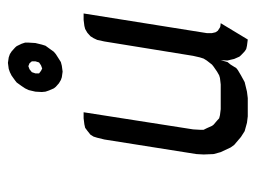

<svg xmlns="http://www.w3.org/2000/svg" viewBox="-100 -542 642 482"><g transform="rotate(-90 221.0 -301.0)"><path d="M74.2 -110.8 75.2 -128.9 111.8 -359.9 116.2 -377.9 119.1 -387.2 124 -395 133.8 -402.8 141.1 -408.2 149.9 -410.2 165 -412.1H180.2L137.2 -137.2L136.2 -120.1V-110.8L140.1 -103L146 -89.8L148.9 -85.9L159.2 -77.1L165 -71.8L172.9 -69.8L188 -67.9H250L266.1 -69.8L272.9 -71.8L282.2 -77.1L294.9 -85.9L299.8 -89.8L310.1 -103L314.9 -110.8L317.9 -120.1L321.8 -137.2L357.9 -359.9L361.8 -377.9L366.2 -387.2L371.1 -395L379.9 -402.8L389.2 -408.2L397 -410.2L412.1 -412.1H428.2L378.9 -103V-94.2V-89.8L380.9 -81.1L384.8 -75.2L393.1 -69.8L396 -68.8L403.8 -67.9L362.8 0L347.2 -2L338.9 -3.9L333 -7.8L323.2 -17.1L319.8 -21L314 -34.2L312 -43L310.1 -50.8L311 -67.9L306.2 -50.8L299.8 -43L291 -28.8L286.1 -24.9L272.9 -17.1L255.9 -7.8L231.9 -2L215.8 0H169.9L153.8 -2L132.8 -7.8L118.2 -17.1L98.1 -34.2L91.8 -43L80.1 -67.9L75.2 -85.9ZM231 -517.1 231.9 -533.2 235.8 -549.8 240.2 -559.1 246.1 -567.9 254.9 -580.1 259.8 -584 272 -592.8 280.8 -597.2 289.1 -600.1 304.2 -602.1 317.9 -600.1 326.2 -597.2 333 -592.8 342.8 -584 346.2 -580.1 352.1 -567.9 355 -559.1V-549.8L354 -533.2L350.1 -517.1L347.2 -507.8L340.8 -499L332 -486.8L326.2 -481.9L314 -474.1L306.2 -469.2L296.9 -466.8L282.2 -464.8L268.1 -466.8L261.2 -469.2L252.9 -474.1L244.1 -481.9L240.2 -486.8L234.9 -499L231.9 -507.8ZM277.8 -523.9 284.2 -519 290 -516.1 297.9 -519 305.2 -523.9 308.1 -533.2V-542L303.2 -547.9L295.9 -550.8L288.1 -547.9L280.8 -542L277.8 -533.2Z"/></g></svg>

Font: Petahja
Style: Italic
Weight: 400
Designer: T. Christopher White
Version: Version 1.1